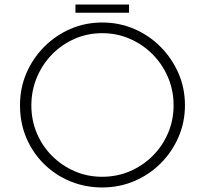

<svg xmlns="http://www.w3.org/2000/svg" viewBox="-20 -817 902 845"><path d="M68 -354Q68 -429 96 -494.5Q124 -560 174 -610.5Q224 -661 289.5 -689.5Q355 -718 430 -718Q505 -718 571 -689.5Q637 -661 687 -610.5Q737 -560 765.5 -494.5Q794 -429 794 -354Q794 -279 765.5 -213.5Q737 -148 687 -98Q637 -48 571 -20Q505 8 430 8Q355 8 289.5 -19Q224 -46 174 -95Q124 -144 96 -210Q68 -276 68 -354ZM118 -353Q118 -288 142 -231Q166 -174 209 -131Q252 -88 308.5 -63.5Q365 -39 429 -39Q495 -39 552 -63.5Q609 -88 652 -131Q695 -174 719.5 -231Q744 -288 744 -354Q744 -419 719.5 -476.5Q695 -534 652 -577.5Q609 -621 552 -646Q495 -671 430 -671Q364 -671 307 -645.5Q250 -620 207.5 -576Q165 -532 141.5 -474.5Q118 -417 118 -353ZM312 -797H548V-761H312Z"/></svg>

Font: Josefin Sans Thin Light
Style: Regular
Weight: 300
Version: Version 2.000